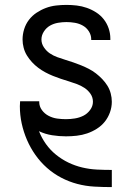

<svg xmlns="http://www.w3.org/2000/svg" viewBox="-20 -548 540 783"><path d="M435 215Q400 215 364.5 213Q329 211 295 202Q261 193 229.5 176.5Q198 160 171.5 136.5Q145 113 124.5 84Q104 55 90 22.5Q76 -10 68.5 -44.5Q61 -79 61 -115Q61 -120 61.5 -125Q62 -130 62 -135H140V-132Q140 -114 151 -99Q162 -84 178.5 -75.5Q195 -67 213 -64.5Q231 -62 249 -62Q267 -62 285.5 -65Q304 -68 320 -76Q336 -84 347.5 -99.5Q359 -115 359 -133Q359 -151 349 -165.5Q339 -180 324.5 -189.5Q310 -199 294 -205Q278 -211 261.5 -216Q245 -221 228.5 -226.5Q212 -232 196 -238.5Q180 -245 165 -253Q150 -261 136 -271.5Q122 -282 110.5 -294.5Q99 -307 90 -321.5Q81 -336 76.5 -353Q72 -370 72 -387Q72 -408 78.5 -429Q85 -450 98 -467Q111 -484 129 -496Q147 -508 167 -515.5Q187 -523 208.5 -525.5Q230 -528 251 -528Q272 -528 293 -525.5Q314 -523 334 -516Q354 -509 372 -497.5Q390 -486 403 -469.5Q416 -453 423 -432.5Q430 -412 430 -391V-385H352V-388Q352 -405 342.5 -420Q333 -435 318 -443.5Q303 -452 285.5 -455Q268 -458 251 -458Q234 -458 216.5 -455Q199 -452 184 -443.5Q169 -435 159 -419.5Q149 -404 149 -387Q149 -370 159 -355Q169 -340 183 -330.5Q197 -321 213.5 -315Q230 -309 246.5 -304Q263 -299 279 -293.5Q295 -288 311 -281.5Q327 -275 342.5 -267Q358 -259 371.5 -248.5Q385 -238 397 -225.5Q409 -213 418 -198.5Q427 -184 431.5 -167Q436 -150 436 -133Q436 -111 428.5 -90Q421 -69 407.5 -52Q394 -35 375 -23Q356 -11 335.5 -4Q315 3 293 5.5Q271 8 249 8Q221 8 192.5 3.5Q164 -1 139 -13Q150 15 167.5 39.5Q185 64 208.5 83Q232 102 259 115Q286 128 315.5 135Q345 142 375 143.5Q405 145 435 145H436V215Z"/></svg>

Font: Moesevka
Style: Regular
Weight: 400
Monospace: yes
Designer: Belleve Invis
Foundry: Belleve Invis
Version: Version 32.5.0; ttfautohint (v1.8.4)